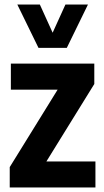

<svg xmlns="http://www.w3.org/2000/svg" viewBox="-20 -828 458 848"><path d="M23 0V-90L234.5 -432H28V-547H396.5V-457L185 -115H401.5V0ZM150 -616.5 56.5 -808H156L212.5 -683.5L269 -808H368.5L275 -616.5Z"/></svg>

Font: Encode Sans Cnd
Style: Bold
Weight: 700
Width: 3
Designer: Multiple Designers
Foundry: Impallari Type
Version: Version 3.002; ttfautohint (v1.8.3) -l 8 -r 50 -G 200 -x 14 